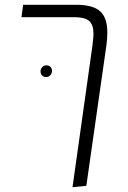

<svg xmlns="http://www.w3.org/2000/svg" viewBox="-20 -582 537 805"><path d="M430 -447Q430 -418 426 -391L342 197L284 203L368 -394Q372 -430 372 -440Q372 -478 354 -494Q336 -510 290 -510H70L77 -562H298Q370 -562 400 -534.5Q430 -507 430 -447ZM198 -285Q198 -295 191.5 -301.5Q185 -308 175 -308Q164 -308 157 -300.5Q150 -293 150 -283Q150 -272 156.5 -265.5Q163 -259 173 -259Q184 -259 191 -266.5Q198 -274 198 -285Z"/></svg>

Font: FiraGO Light
Style: Italic
Weight: 300
Italic angle: -8°
Designer: bBox Type GmbH
Foundry: bBox Type GmbH
Version: Version 1.001